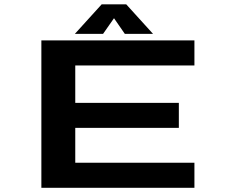

<svg xmlns="http://www.w3.org/2000/svg" viewBox="-20 -892 1090 912"><path d="M707 -731H573L521.5 -805.5L469.5 -731H335.5L463 -871.5H579.5ZM903.5 -581H337.5V-403.5H829.5V-284.5H337.5V-119H903.5V0H176.5V-700H903.5Z"/></svg>

Font: League Mono Extended SemiBold
Style: Regular
Weight: 600
Width: 9
Designer: Tyler Finck
Foundry: The League of Moveable Type / Tyler Finck
Version: Version 2.210